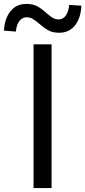

<svg xmlns="http://www.w3.org/2000/svg" viewBox="-70 -959 435 979"><path d="M101 -733H193V0H101ZM130 -838Q110 -855 96.5 -863Q83 -871 66 -871Q44 -871 29 -852Q14 -833 11 -798L-50 -803Q-46 -866 -16 -902.5Q14 -939 64 -939Q98 -939 120 -927Q142 -915 166 -893Q187 -875 199.5 -867.5Q212 -860 229 -860Q251 -860 265 -879Q279 -898 283 -934L345 -930Q342 -866 312 -829Q282 -792 232 -792Q199 -792 177 -804Q155 -816 130 -838Z"/></svg>

Font: Merged Yaku Han JP
Style: Regular
Weight: 400
Designer: Ryoko NISHIZUKA 西塚涼子 (kana, bopomofo & ideographs); Paul D. Hunt (Latin, Greek & Cyrillic); Sandoll Communications 산돌커뮤니
Foundry: Adobe
Version: Version 2.004